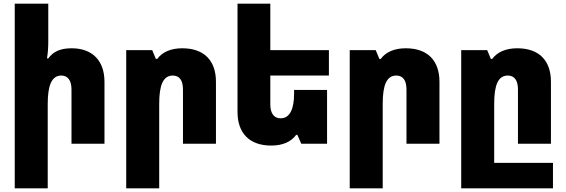

<svg xmlns="http://www.w3.org/2000/svg" viewBox="-20 -780 3071 1042"><path d="M242 -760H60V242H239V-216C239 -318 261 -370 313 -370C349 -370 368 -342 368 -295V0H547V-336C547 -452 480 -518 369 -518C307 -518 269 -500 242 -463H235C240 -492 242 -525 242 -554Z M665 242H844V-216C844 -318 865 -370 918 -370C955 -370 973 -342 973 -295V0H1152V-336C1152 -452 1087 -518 969 -518C908 -518 861 -498 833 -460H826L806 -508H665Z M1755 -292H1576V-272C1576 -192 1555 -138 1503 -138C1466 -138 1447 -166 1447 -213V-370H1765V-508H1447V-760H1269V-173C1269 -57 1334 10 1452 10C1513 10 1560 -10 1587 -48H1594L1615 0H1755Z M1878 242H2057V-216C2057 -318 2078 -370 2131 -370C2168 -370 2186 -342 2186 -295V0H2365V-336C2365 -452 2300 -518 2182 -518C2121 -518 2074 -498 2046 -460H2039L2019 -508H1878Z M2483 242H2981V104H2662V-216C2662 -318 2683 -370 2736 -370C2773 -370 2791 -342 2791 -295V0H2970V-336C2970 -452 2905 -518 2787 -518C2726 -518 2679 -498 2651 -460H2644L2624 -508H2483Z"/></svg>

Font: Noto Sans Armenian SemiCondensed Black
Style: Regular
Weight: 900
Width: 4
Designer: Monotype Design Team
Foundry: Monotype Imaging Inc.
Version: Version 2.008